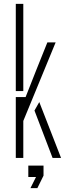

<svg xmlns="http://www.w3.org/2000/svg" viewBox="-20 -820 343 997"><path d="M62 0V-316H113L169 -458L226 -600H269L101 -192V0ZM62 -347V-800H101V-460V-347ZM159 -246 184 -290 297 0H253ZM138 157 167 99H127V40H206V92L174 157Z"/></svg>

Font: Big Shoulders Stencil Text Thin
Style: Regular
Weight: 100
Designer: Patric King
Foundry: XO Type Co
Version: Version 2.001